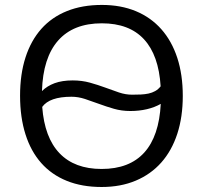

<svg xmlns="http://www.w3.org/2000/svg" viewBox="-20 -745 819 775"><path d="M717.8 -357.9Q717.8 -272.9 695.6 -204.8Q673.3 -136.7 631.1 -89.1Q588.9 -41.5 528.1 -15.9Q467.3 9.8 390.1 9.8Q311 9.8 249.8 -14.9Q188.5 -39.6 146.5 -86.9Q104.5 -134.3 82.8 -202.9Q61 -271.5 61 -358.9Q61 -445.3 83 -513.4Q105 -581.5 147 -628.7Q189 -675.8 250.5 -700.4Q312 -725.1 391.1 -725.1Q467.8 -725.1 528.3 -700Q588.9 -674.8 631.1 -627.2Q673.3 -579.6 695.6 -511.5Q717.8 -443.4 717.8 -357.9ZM628.9 -325.7Q604 -311.5 572.8 -304.2Q541.5 -296.9 505.9 -296.9Q471.2 -296.9 439.9 -305.9Q408.7 -314.9 379.6 -325.7Q350.6 -336.4 323 -345.5Q295.4 -354.5 268.6 -354.5Q180.2 -354.5 150.4 -313.5Q159.7 -189.5 220.5 -126.2Q281.2 -63 390.1 -63Q502.4 -63 562.3 -129.2Q622.1 -195.3 628.9 -325.7ZM628.4 -396.5Q620.6 -522.5 561 -586.7Q501.5 -650.9 391.1 -650.9Q275.9 -650.9 214.6 -581.3Q153.3 -511.7 149.4 -377.4Q169.9 -397.9 200.4 -409.2Q231 -420.4 273.4 -420.4Q310.5 -420.4 343 -411.4Q375.5 -402.3 404.5 -391.6Q433.6 -380.9 460.2 -371.8Q486.8 -362.8 513.2 -362.8Q531.7 -362.8 548.3 -363.5Q564.9 -364.3 579.6 -367.4Q594.2 -370.6 606.4 -377.4Q618.7 -384.3 628.4 -396.5Z"/></svg>

Font: Zoram GWebM
Style: Regular
Weight: 400
Foundry: Ascender Corporation
Version: Version 1.000